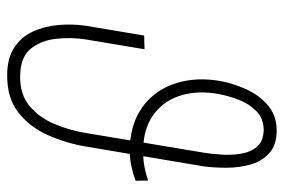

<svg xmlns="http://www.w3.org/2000/svg" viewBox="-146 -624 780 527"><g transform="rotate(90 243.5 -360.0)"><path d="M475.1 -377 475.6 -342.8Q456.1 -335.4 435.8 -331.1Q415.5 -326.7 394 -326.7Q325.2 -326.7 278.8 -357.7Q232.4 -388.7 211.9 -442.1Q191.4 -495.6 199.7 -561L201.2 -571.3Q207 -606 222.9 -642.8Q238.8 -679.7 267.3 -704.8Q295.9 -730 338.4 -730Q378.4 -729.5 400.4 -709.2Q422.4 -689 431.2 -657.7Q439.9 -626.5 439.9 -592Q439.9 -557.6 436 -528.8L381.8 -207Q372.6 -151.9 350.3 -101.8Q328.1 -51.8 287.8 -20.5Q247.6 10.7 183.6 9.8Q138.2 9.3 109.1 -10.3Q80.1 -29.8 65.7 -61.5Q51.3 -93.3 48.1 -131.3Q44.9 -169.4 50.3 -207L77.1 -366.2L114.7 -367.2L87.9 -207Q81.5 -167 85.9 -125.2Q90.3 -83.5 113 -55.2Q135.7 -26.9 186 -25.9Q237.8 -24.4 270 -51.3Q302.2 -78.1 319.8 -119.9Q337.4 -161.6 344.7 -207L398.4 -528.8Q401.9 -549.8 403.8 -577.4Q405.8 -605 401.4 -631.8Q397 -658.7 382.1 -676Q367.2 -693.4 336.4 -694.3Q304.2 -693.8 284.2 -673.8Q264.2 -653.8 253.2 -625.2Q242.2 -596.7 237.8 -570.8L235.8 -560.1Q228 -503.9 243.9 -459.5Q259.8 -415 298.1 -389.2Q336.4 -363.3 395 -363.3Q416.5 -363.3 436.5 -366.9Q456.5 -370.6 475.1 -377Z"/></g></svg>

Font: Roboto Condensed ExtraLight
Style: Italic
Weight: 250
Italic angle: -12°
Designer: Christian Robertson
Foundry: Google
Version: Version 3.008; 2023